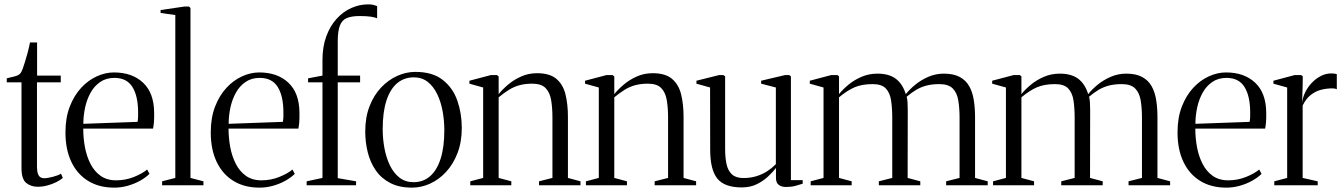

<svg xmlns="http://www.w3.org/2000/svg" viewBox="-20 -849 6162 880"><path d="M153 7Q122 7 100.2 -10.5Q78.5 -28 78.5 -79V-471.5H11V-490Q15 -491.5 24.5 -493.5Q34 -495.5 44 -498Q54 -500.5 58.5 -502.5Q65.5 -505.5 70 -509.5Q74.5 -513.5 77.8 -519.5Q81 -525.5 84 -533.5Q88 -545 94.2 -564.5Q100.5 -584 106.8 -607.8Q113 -631.5 117.5 -654.5H150V-502.5H258.5V-471.5H149.5V-84.5Q149.5 -64 153.8 -52.5Q158 -41 165.5 -36.5Q173 -32 182 -32Q196.5 -32 221.8 -38.5Q247 -45 259.5 -53L268 -33.5Q256.5 -23.5 237.5 -14Q218.5 -4.5 196.5 1.2Q174.5 7 153 7Z M503.5 11Q434 11 384 -19.8Q334 -50.5 307 -107.2Q280 -164 280 -242.5Q280 -309.5 299.8 -360.5Q319.5 -411.5 352 -446.5Q384.5 -481.5 423.8 -499.2Q463 -517 502 -517Q585.5 -517 635.5 -470.2Q685.5 -423.5 686.5 -334Q687 -304.5 685.5 -288.2Q684 -272 681.5 -259.5H361.5Q361.5 -217 369.2 -175Q377 -133 394.5 -98.5Q412 -64 441 -43.2Q470 -22.5 512.5 -22.5Q555.5 -22.5 594 -38Q632.5 -53.5 654.5 -72L665 -52Q647 -34.5 621.2 -20.2Q595.5 -6 565.2 2.5Q535 11 503.5 11ZM362 -281.5 610.5 -290.5Q612.5 -302 612.8 -312.2Q613 -322.5 613 -333Q613 -408.5 587 -450.2Q561 -492 504.5 -492Q466.5 -492 439.2 -473.2Q412 -454.5 395 -423.8Q378 -393 370 -355.8Q362 -318.5 362 -281.5Z M783.5 -33.5V-780L716 -789.5V-803L825 -819H846L853 -812.5V-33.5L912.5 -18V0H723V-18Z M1169.5 11Q1100 11 1050 -19.8Q1000 -50.5 973 -107.2Q946 -164 946 -242.5Q946 -309.5 965.8 -360.5Q985.5 -411.5 1018 -446.5Q1050.5 -481.5 1089.8 -499.2Q1129 -517 1168 -517Q1251.5 -517 1301.5 -470.2Q1351.5 -423.5 1352.5 -334Q1353 -304.5 1351.5 -288.2Q1350 -272 1347.5 -259.5H1027.5Q1027.5 -217 1035.2 -175Q1043 -133 1060.5 -98.5Q1078 -64 1107 -43.2Q1136 -22.5 1178.5 -22.5Q1221.5 -22.5 1260 -38Q1298.5 -53.5 1320.5 -72L1331 -52Q1313 -34.5 1287.2 -20.2Q1261.5 -6 1231.2 2.5Q1201 11 1169.5 11ZM1028 -281.5 1276.5 -290.5Q1278.5 -302 1278.8 -312.2Q1279 -322.5 1279 -333Q1279 -408.5 1253 -450.2Q1227 -492 1170.5 -492Q1132.5 -492 1105.2 -473.2Q1078 -454.5 1061 -423.8Q1044 -393 1036 -355.8Q1028 -318.5 1028 -281.5Z M1385.5 0V-18L1458 -33.5V-471.5H1392V-490L1458 -502.5V-573.5Q1458 -635 1475.5 -682.5Q1493 -730 1522.8 -762.8Q1552.5 -795.5 1590 -812.2Q1627.5 -829 1667.5 -829Q1683 -829 1693 -826.2Q1703 -823.5 1708.5 -821V-765Q1699.5 -769.5 1680 -772.5Q1660.5 -775.5 1628.5 -775.5Q1591.5 -775.5 1569.5 -766.2Q1547.5 -757 1537.8 -731.8Q1528 -706.5 1528 -658V-502.5H1630.5V-471.5H1528V-32.5L1612 -18V0Z M1654 -246.5Q1654 -311.5 1673.8 -362.2Q1693.5 -413 1726.8 -448Q1760 -483 1800.8 -501.2Q1841.5 -519.5 1883.5 -519.5Q1962.5 -519.5 2009.2 -482.8Q2056 -446 2076.2 -387.5Q2096.5 -329 2096.5 -263Q2096.5 -198 2076.8 -147Q2057 -96 2024.2 -60.8Q1991.5 -25.5 1951 -7.2Q1910.5 11 1868.5 11Q1809.5 11 1768.2 -10.5Q1727 -32 1702 -68.5Q1677 -105 1665.5 -151Q1654 -197 1654 -246.5ZM1875.5 -14Q1919.5 -14 1951 -41.2Q1982.5 -68.5 1999.5 -121.5Q2016.5 -174.5 2016.5 -252Q2016.5 -295.5 2008.8 -338.5Q2001 -381.5 1984.2 -416.8Q1967.5 -452 1941 -473.2Q1914.5 -494.5 1876.5 -494.5Q1832.5 -494.5 1800.5 -467.8Q1768.5 -441 1751.2 -388.2Q1734 -335.5 1734 -257.5Q1734 -213 1742 -169.8Q1750 -126.5 1767 -91.2Q1784 -56 1810.8 -35Q1837.5 -14 1875.5 -14Z M2194.5 -33.5V-448L2131.5 -465.5V-479L2230 -505H2257.5L2265.5 -499V-458.5V-417.5Q2282.5 -439 2308.8 -461.2Q2335 -483.5 2368.8 -498.5Q2402.5 -513.5 2441.5 -513.5Q2500 -513.5 2530.5 -487.2Q2561 -461 2572 -415.8Q2583 -370.5 2583 -313.5V-33.5L2640.5 -18V0H2450.5V-18L2512 -33.5V-310Q2512 -355.5 2506 -390.5Q2500 -425.5 2480.5 -445.5Q2461 -465.5 2420 -465.5Q2387 -465.5 2361.2 -458.5Q2335.5 -451.5 2313 -437.5Q2290.5 -423.5 2265.5 -403V-33.5L2323.5 -18V0H2135.5V-18Z M2724.5 -33.5V-448L2661.5 -465.5V-479L2760 -505H2787.5L2795.5 -499V-458.5V-417.5Q2812.5 -439 2838.8 -461.2Q2865 -483.5 2898.8 -498.5Q2932.5 -513.5 2971.5 -513.5Q3030 -513.5 3060.5 -487.2Q3091 -461 3102 -415.8Q3113 -370.5 3113 -313.5V-33.5L3170.5 -18V0H2980.5V-18L3042 -33.5V-310Q3042 -355.5 3036 -390.5Q3030 -425.5 3010.5 -445.5Q2991 -465.5 2950 -465.5Q2917 -465.5 2891.2 -458.5Q2865.5 -451.5 2843 -437.5Q2820.5 -423.5 2795.5 -403V-33.5L2853.5 -18V0H2665.5V-18Z M3583 8Q3561.5 8 3549 -1.8Q3536.5 -11.5 3536.5 -33V-79Q3522 -60.5 3500 -39.8Q3478 -19 3448.2 -4.5Q3418.5 10 3379.5 10Q3300.5 10 3267.8 -30.5Q3235 -71 3235 -163L3234.5 -448L3172 -465.5V-479L3276 -505H3295.5L3303.5 -499V-166Q3303.5 -126.5 3310 -96.5Q3316.5 -66.5 3334.8 -49.8Q3353 -33 3387.5 -33Q3420.5 -33 3448 -41.8Q3475.5 -50.5 3497.5 -65Q3519.5 -79.5 3536 -96.5V-448L3468.5 -465.5V-479L3578.5 -505H3597L3605 -499V-23.5H3659V-7Q3643.5 -2 3625 3Q3606.5 8 3583 8Z M3695.5 0V-18L3754.5 -33.5V-448L3691.5 -465.5V-479L3790 -505H3818L3825.5 -499V-417.5Q3842.5 -439 3868.8 -460.8Q3895 -482.5 3928.8 -497Q3962.5 -511.5 4001.5 -511.5Q4054.5 -511.5 4085.8 -488Q4117 -464.5 4131.5 -417.5Q4148.5 -439 4175 -460.8Q4201.5 -482.5 4235 -497Q4268.5 -511.5 4306 -511.5Q4350.5 -511.5 4378.8 -496.2Q4407 -481 4422.2 -454Q4437.5 -427 4443.2 -390.5Q4449 -354 4449 -311.5V-33.5L4507 -18V0H4316.5V-18L4378 -33.5V-308Q4378 -353.5 4372.2 -388.5Q4366.5 -423.5 4346.8 -443.5Q4327 -463.5 4285.5 -463.5Q4252.5 -463.5 4227.2 -457Q4202 -450.5 4180.2 -437.8Q4158.5 -425 4135.5 -405.5Q4138.5 -396 4139.5 -380.2Q4140.5 -364.5 4140.5 -346.2Q4140.5 -328 4140.5 -311.5L4140 -33.5L4198 -18V0H4008V-18L4069.5 -33.5V-308Q4069.5 -353.5 4064.2 -388.5Q4059 -423.5 4040 -443.5Q4021 -463.5 3980 -463.5Q3930.5 -463.5 3896.5 -448.8Q3862.5 -434 3825.5 -403V-33.5L3883.5 -18V0Z M4531.5 0V-18L4590.5 -33.5V-448L4527.5 -465.5V-479L4626 -505H4654L4661.5 -499V-417.5Q4678.5 -439 4704.8 -460.8Q4731 -482.5 4764.8 -497Q4798.5 -511.5 4837.5 -511.5Q4890.5 -511.5 4921.8 -488Q4953 -464.5 4967.5 -417.5Q4984.5 -439 5011 -460.8Q5037.5 -482.5 5071 -497Q5104.5 -511.5 5142 -511.5Q5186.5 -511.5 5214.8 -496.2Q5243 -481 5258.2 -454Q5273.5 -427 5279.2 -390.5Q5285 -354 5285 -311.5V-33.5L5343 -18V0H5152.5V-18L5214 -33.5V-308Q5214 -353.5 5208.2 -388.5Q5202.5 -423.5 5182.8 -443.5Q5163 -463.5 5121.5 -463.5Q5088.5 -463.5 5063.2 -457Q5038 -450.5 5016.2 -437.8Q4994.5 -425 4971.5 -405.5Q4974.5 -396 4975.5 -380.2Q4976.5 -364.5 4976.5 -346.2Q4976.5 -328 4976.5 -311.5L4976 -33.5L5034 -18V0H4844V-18L4905.5 -33.5V-308Q4905.5 -353.5 4900.2 -388.5Q4895 -423.5 4876 -443.5Q4857 -463.5 4816 -463.5Q4766.5 -463.5 4732.5 -448.8Q4698.5 -434 4661.5 -403V-33.5L4719.5 -18V0Z M5600.5 11Q5531 11 5481 -19.8Q5431 -50.5 5404 -107.2Q5377 -164 5377 -242.5Q5377 -309.5 5396.8 -360.5Q5416.5 -411.5 5449 -446.5Q5481.5 -481.5 5520.8 -499.2Q5560 -517 5599 -517Q5682.5 -517 5732.5 -470.2Q5782.5 -423.5 5783.5 -334Q5784 -304.5 5782.5 -288.2Q5781 -272 5778.5 -259.5H5458.5Q5458.5 -217 5466.2 -175Q5474 -133 5491.5 -98.5Q5509 -64 5538 -43.2Q5567 -22.5 5609.5 -22.5Q5652.5 -22.5 5691 -38Q5729.5 -53.5 5751.5 -72L5762 -52Q5744 -34.5 5718.2 -20.2Q5692.5 -6 5662.2 2.5Q5632 11 5600.5 11ZM5459 -281.5 5707.5 -290.5Q5709.5 -302 5709.8 -312.2Q5710 -322.5 5710 -333Q5710 -408.5 5684 -450.2Q5658 -492 5601.5 -492Q5563.5 -492 5536.2 -473.2Q5509 -454.5 5492 -423.8Q5475 -393 5467 -355.8Q5459 -318.5 5459 -281.5Z M5820.5 0V-18L5879.5 -33.5V-448L5816.5 -465.5V-479L5914 -505H5943.5L5951 -499L5950.5 -458L5948 -377L5949.5 -387Q5953 -408.5 5964.5 -430.5Q5976 -452.5 5994 -471Q6012 -489.5 6034.5 -501Q6057 -512.5 6082 -512.5Q6091 -512.5 6097 -511.5Q6103 -510.5 6107 -509V-440Q6103 -442 6098.2 -443Q6093.5 -444 6087 -444Q6060.5 -444 6035 -437.5Q6009.5 -431 5987.8 -414Q5966 -397 5950.5 -365.5V-33.5L6019.5 -18V0Z"/></svg>

Font: Merriweather 144pt Light
Style: Regular
Weight: 300
Version: Version 2.100